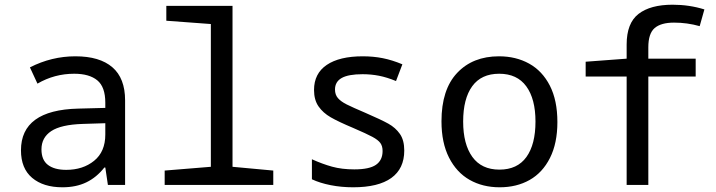

<svg xmlns="http://www.w3.org/2000/svg" viewBox="-20 -785 3040 815"><path d="M69 -147Q69 -318 312 -324L427 -327V-349Q427 -416 393 -444Q359 -472 295 -472Q211 -472 139 -430L107 -499Q199 -546 300 -546Q403 -546 457 -499.5Q511 -453 511 -359V0H438L427 -74H423Q390 -32 346.5 -11Q303 10 245 10Q164 10 116.5 -30Q69 -70 69 -147ZM427 -214V-262L331 -259Q239 -256 197.5 -228.5Q156 -201 156 -151Q156 -106 183.5 -85Q211 -64 261 -64Q332 -64 379.5 -102.5Q427 -141 427 -214Z M679 -61 875 -77V-683L686 -697V-760H967V-77L1140 -61V0H679Z M1304 -24V-109Q1348 -89 1389.5 -77.5Q1431 -66 1484 -66Q1548 -66 1576 -85.5Q1604 -105 1604 -144Q1604 -165 1594.5 -178Q1585 -191 1561 -204Q1537 -217 1479 -242Q1417 -268 1384 -287Q1351 -306 1332 -333.5Q1313 -361 1313 -403Q1313 -473 1367 -509.5Q1421 -546 1520 -546Q1565 -546 1605 -538Q1645 -530 1688 -512L1661 -441Q1622 -457 1588.5 -463.5Q1555 -470 1519 -470Q1459 -470 1430.5 -454Q1402 -438 1402 -405Q1402 -383 1414.5 -368.5Q1427 -354 1452 -341.5Q1477 -329 1531 -306Q1598 -277 1628.5 -260Q1659 -243 1677.5 -216.5Q1696 -190 1696 -146Q1696 -69 1641 -29.5Q1586 10 1479 10Q1429 10 1383.5 1Q1338 -8 1304 -24Z M1854 -270Q1854 -405 1920.5 -475.5Q1987 -546 2098 -546Q2170 -546 2226 -515Q2282 -484 2314 -421.5Q2346 -359 2346 -267Q2346 -177 2314.5 -114.5Q2283 -52 2228 -21Q2173 10 2101 10Q2029 10 1973.5 -21.5Q1918 -53 1886 -116Q1854 -179 1854 -270ZM2253 -269Q2253 -365 2214 -418.5Q2175 -472 2099 -472Q2023 -472 1984.5 -419Q1946 -366 1946 -269Q1946 -173 1985 -119Q2024 -65 2100 -65Q2176 -65 2214.5 -118.5Q2253 -172 2253 -269Z M2640 -460H2466V-523L2640 -536V-596Q2640 -687 2690.5 -726Q2741 -765 2835 -765Q2906 -765 2970 -745L2950 -674Q2897 -689 2841 -689Q2786 -689 2759 -666Q2732 -643 2732 -584V-536H2933V-460H2732V0H2640Z"/></svg>

Font: Noto Sans Mono UI
Style: Regular
Weight: 400
Monospace: yes
Designer: Monotype Design team
Foundry: Monotype Imaging Inc.
Version: Version 1.000